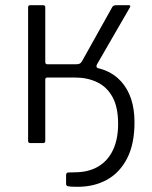

<svg xmlns="http://www.w3.org/2000/svg" viewBox="-20 -550 584 738"><path d="M96 0Q88 0 88 -9V-522Q88 -530 96 -530H146Q154 -530 154 -521V-312Q154 -303 162 -303H272Q285 -303 290 -308Q295 -313 301 -325L411 -522Q415 -530 426 -530H475Q484 -530 479 -521L353 -303Q350 -298 351 -293.5Q352 -289 359 -287L275 -252H162Q154 -252 154 -244V-8Q154 0 145 0ZM279 168Q249 168 241.5 166Q234 164 234 157V123Q234 119 236 116Q238 113 242 113L278 112Q326 110 361 88Q396 66 415 25Q434 -16 434 -74Q434 -138 412.5 -177Q391 -216 353.5 -234Q316 -252 268 -252H242L247 -294H301Q394 -294 445.5 -237Q497 -180 497 -80Q497 4 468.5 59Q440 114 391 141Q342 168 279 168Z"/></svg>

Font: Libre Franklin Light
Style: Regular
Weight: 300
Designer: Pablo Impallari, Rodrigo Fuenzalida, Nhung Nguyen
Foundry: Impallari Type
Version: Version 3.000